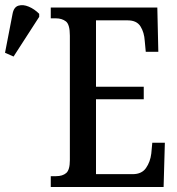

<svg xmlns="http://www.w3.org/2000/svg" viewBox="-30 -744 705 764"><path d="M172 0V-43H193Q219 -43 233.5 -55.5Q248 -68 248 -107V-602Q248 -647 232 -659Q216 -671 193 -671H172V-714H596L600 -538H550L546 -581Q544 -615 529 -639Q514 -663 478 -663H352V-399H542V-349H352V-51H498Q534 -51 551 -75.5Q568 -100 572 -133L576 -176H626L621 0ZM24 -519 -10 -534 20 -689Q25 -716 43.5 -721.5Q62 -727 84.5 -717.5Q107 -708 126 -689V-677Z"/></svg>

Font: Noto Serif ExtraCondensed Medium
Style: Regular
Weight: 500
Width: 2
Designer: Monotype Design Team
Foundry: Monotype Imaging Inc.
Version: Version 2.015